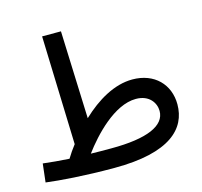

<svg xmlns="http://www.w3.org/2000/svg" viewBox="-106 -835 1016 964"><g transform="rotate(-15 402.5 -353.0)"><path d="M374 13C663 13 761 -88 761 -214C761 -317 689 -393 574 -393C480 -393 387 -338 308 -263L291 -719H193L211 -154C195 -133 180 -112 167 -90C117 -93 72 -97 31 -102L20 -6C92 3 216 13 374 13ZM566 -294C636 -294 666 -246 666 -205C666 -129 572 -86 383 -86C346 -86 311 -86 277 -87C337 -168 453 -294 566 -294Z"/></g></svg>

Font: Noto Sans Arabic UI Md
Style: Regular
Weight: 500
Designer: Monotype Design Team, Nadine Chahine and Nizar Qandah
Foundry: Monotype Imaging Inc.
Version: Version 2.010